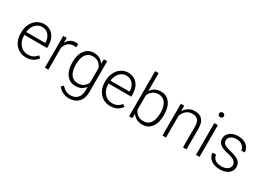

<svg xmlns="http://www.w3.org/2000/svg" viewBox="-16 -1650 3781 2761"><g transform="rotate(30 1874.5 -270.0)"><path d="M43.9 -249V-270Q43.9 -346.2 73.5 -407.2Q103 -468.3 155.8 -503.2Q208.5 -538.1 270 -538.1Q366.2 -538.1 422.6 -472.4Q479 -406.7 479 -293V-260.3H102.1V-249Q102.1 -159.2 153.6 -99.4Q205.1 -39.6 283.2 -39.6Q330.1 -39.6 366 -56.6Q401.9 -73.7 431.2 -111.3L467.8 -83.5Q403.3 9.8 280.8 9.8Q213.4 9.8 158.9 -23.4Q104.5 -56.6 74.2 -116Q43.9 -175.3 43.9 -249ZM104 -310.1H420.9V-316.4Q418.5 -392.6 377.4 -440.4Q336.4 -488.3 270 -488.3Q204.1 -488.3 158.9 -439.9Q113.8 -391.6 104 -310.1Z M592.8 0V-528.3H649.9L650.9 -444.3Q697.3 -538.1 799.8 -538.1Q824.2 -538.1 838.4 -531.7L836.9 -478.5Q818.4 -481.9 797.4 -481.9Q742.7 -481.9 704.8 -451.4Q667 -420.9 650.9 -362.8V0Z M896.5 -261.2V-269Q896.5 -393.1 951.4 -465.6Q1006.3 -538.1 1100.6 -538.1Q1208.5 -538.1 1264.6 -452.1L1267.6 -528.3H1322.3V-10.7Q1322.3 91.3 1265.1 150.9Q1208 210.4 1110.4 210.4Q1055.2 210.4 1005.1 185.8Q955.1 161.1 926.3 120.1L959 85Q1021 161.1 1106.4 161.1Q1179.7 161.1 1220.7 117.9Q1261.7 74.7 1263.2 -2V-68.4Q1207 9.8 1099.6 9.8Q1007.8 9.8 952.1 -63.5Q896.5 -136.7 896.5 -261.2ZM955.6 -258.8Q955.6 -157.7 996.1 -99.4Q1036.6 -41 1110.4 -41Q1218.3 -41 1263.2 -137.7V-383.3Q1242.7 -434.1 1204.1 -460.7Q1165.5 -487.3 1111.3 -487.3Q1037.6 -487.3 996.6 -429.4Q955.6 -371.6 955.6 -258.8Z M1442.4 -249V-270Q1442.4 -346.2 1471.9 -407.2Q1501.5 -468.3 1554.2 -503.2Q1606.9 -538.1 1668.5 -538.1Q1764.6 -538.1 1821 -472.4Q1877.4 -406.7 1877.4 -293V-260.3H1500.5V-249Q1500.5 -159.2 1552 -99.4Q1603.5 -39.6 1681.6 -39.6Q1728.5 -39.6 1764.4 -56.6Q1800.3 -73.7 1829.6 -111.3L1866.2 -83.5Q1801.8 9.8 1679.2 9.8Q1611.8 9.8 1557.4 -23.4Q1502.9 -56.6 1472.7 -116Q1442.4 -175.3 1442.4 -249ZM1502.4 -310.1H1819.3V-316.4Q1816.9 -392.6 1775.9 -440.4Q1734.9 -488.3 1668.5 -488.3Q1602.5 -488.3 1557.4 -439.9Q1512.2 -391.6 1502.4 -310.1Z M1990.7 0V-750H2048.8V-451.7Q2104.5 -538.1 2213.9 -538.1Q2307.6 -538.1 2362.1 -466.6Q2416.5 -395 2416.5 -267.6V-258.8Q2416.5 -135.3 2361.8 -62.7Q2307.1 9.8 2214.8 9.8Q2104.5 9.8 2047.9 -72.3L2045.4 0ZM2048.8 -140.6Q2092.8 -41 2204.1 -41Q2276.4 -41 2317.1 -98.1Q2357.9 -155.3 2357.9 -269Q2357.9 -373.5 2317.4 -430.4Q2276.9 -487.3 2203.1 -487.3Q2147 -487.3 2107.9 -459.7Q2068.8 -432.1 2048.8 -378.9Z M2545.4 0V-528.3H2601.1L2603 -438Q2632.8 -486.8 2677.2 -512.5Q2721.7 -538.1 2775.4 -538.1Q2860.4 -538.1 2901.9 -490.2Q2943.4 -442.4 2943.8 -346.7V0H2885.7V-347.2Q2885.3 -418 2855.7 -452.6Q2826.2 -487.3 2761.2 -487.3Q2707 -487.3 2665.3 -453.4Q2623.5 -419.4 2603.5 -361.8V0Z M3091.3 -681.2Q3091.3 -697.8 3102.1 -709.2Q3112.8 -720.7 3131.3 -720.7Q3149.9 -720.7 3160.9 -709.2Q3171.9 -697.8 3171.9 -681.2Q3171.9 -664.6 3160.9 -653.3Q3149.9 -642.1 3131.3 -642.1Q3112.8 -642.1 3102.1 -653.3Q3091.3 -664.6 3091.3 -681.2ZM3101.6 0V-528.3H3160.2V0Z M3292 -147.9H3350.6Q3354 -96.7 3393.8 -68.1Q3433.6 -39.6 3499 -39.6Q3560.1 -39.6 3597.7 -66.4Q3635.3 -93.3 3635.3 -134.3Q3635.3 -177.7 3600.3 -204.1Q3565.4 -230.5 3495.1 -245.4Q3424.8 -260.3 3386 -279.5Q3347.2 -298.8 3328.4 -326.7Q3309.6 -354.5 3309.6 -394Q3309.6 -456.5 3361.8 -497.3Q3414.1 -538.1 3495.6 -538.1Q3584 -538.1 3637.5 -494.4Q3690.9 -450.7 3690.9 -380.4H3632.3Q3632.3 -426.8 3593.5 -457.5Q3554.7 -488.3 3495.6 -488.3Q3438 -488.3 3403.1 -462.6Q3368.2 -437 3368.2 -396Q3368.2 -356.4 3397.2 -334.7Q3426.3 -313 3503.2 -294.9Q3580.1 -276.9 3618.4 -256.3Q3656.7 -235.8 3675.3 -207Q3693.8 -178.2 3693.8 -137.2Q3693.8 -70.3 3639.9 -30.3Q3585.9 9.8 3499 9.8Q3406.7 9.8 3349.4 -34.9Q3292 -79.6 3292 -147.9Z"/></g></svg>

Font: Roboto Light
Style: Regular
Weight: 300
Designer: Google
Version: Version 2.137; 2017